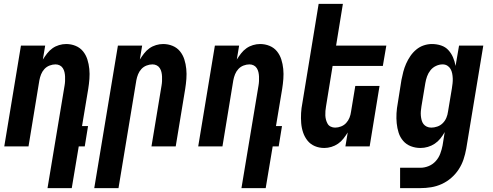

<svg xmlns="http://www.w3.org/2000/svg" viewBox="-20 -755 2540 990"><path d="M225 215 313 -314Q315 -325 315.5 -337Q316 -349 315.5 -360.5Q315 -372 312.5 -383Q310 -394 304 -403.5Q298 -413 288 -418Q278 -423 266 -423Q251 -423 235.5 -417Q220 -411 209 -399Q198 -387 192 -372Q186 -357 183 -341L127 0H2L88 -520H213L201 -448Q211 -464 223 -479.5Q235 -495 250.5 -506Q266 -517 284.5 -522.5Q303 -528 321 -528Q347 -528 370 -518.5Q393 -509 408 -490.5Q423 -472 430.5 -448.5Q438 -425 440.5 -399.5Q443 -374 441 -348Q439 -322 435 -297L403 -105H434L417 0H386L350 215Z M466 215 588 -520H713L701 -448Q711 -464 723 -479.5Q735 -495 750.5 -506Q766 -517 784.5 -522.5Q803 -528 821 -528Q847 -528 870 -518.5Q893 -509 908 -490.5Q923 -472 930.5 -448.5Q938 -425 940.5 -399.5Q943 -374 941 -348Q939 -322 935 -297L886 0H761L813 -314Q815 -325 815.5 -337Q816 -349 815.5 -360.5Q815 -372 812.5 -383Q810 -394 804 -403.5Q798 -413 788 -418Q778 -423 766 -423Q751 -423 735.5 -417Q720 -411 709 -399Q698 -387 692 -372Q686 -357 683 -341L591 215Z M1225 215 1313 -314Q1315 -325 1315.5 -337Q1316 -349 1315.5 -360.5Q1315 -372 1312.5 -383Q1310 -394 1304 -403.5Q1298 -413 1288 -418Q1278 -423 1266 -423Q1251 -423 1235.5 -417Q1220 -411 1209 -399Q1198 -387 1192 -372Q1186 -357 1183 -341L1127 0H1002L1088 -520H1213L1201 -448Q1211 -464 1223 -479.5Q1235 -495 1250.5 -506Q1266 -517 1284.5 -522.5Q1303 -528 1321 -528Q1347 -528 1370 -518.5Q1393 -509 1408 -490.5Q1423 -472 1430.5 -448.5Q1438 -425 1440.5 -399.5Q1443 -374 1441 -348Q1439 -322 1435 -297L1403 -105H1434L1417 0H1386L1350 215Z M1652 8Q1626 8 1603.5 -1.5Q1581 -11 1566 -29.5Q1551 -48 1543 -71.5Q1535 -95 1533 -120.5Q1531 -146 1532.5 -172Q1534 -198 1539 -223L1623 -735H1748L1713 -520H1972L1954 -415H1695L1661 -206Q1659 -195 1658 -183Q1657 -171 1657.5 -159.5Q1658 -148 1661 -137Q1664 -126 1669.5 -116.5Q1675 -107 1685.5 -102Q1696 -97 1708 -97Q1723 -97 1738.5 -103Q1754 -109 1765 -121Q1776 -133 1782 -148Q1788 -163 1790 -179L1812 -312H1937L1886 0H1761L1773 -72Q1763 -56 1751 -40.5Q1739 -25 1723 -14Q1707 -3 1688.5 2.5Q1670 8 1652 8Z M2147 215H2043V110H2148Q2169 110 2190 101.5Q2211 93 2226.5 76Q2242 59 2250 37.5Q2258 16 2262 -5L2273 -74Q2263 -56 2250.5 -40.5Q2238 -25 2221.5 -14Q2205 -3 2186 2.5Q2167 8 2148 8Q2122 8 2098.5 -1Q2075 -10 2059 -28.5Q2043 -47 2035.5 -70.5Q2028 -94 2025.5 -119.5Q2023 -145 2024.5 -171Q2026 -197 2031 -223L2050 -343Q2054 -364 2059.5 -385Q2065 -406 2074 -426.5Q2083 -447 2096 -466Q2109 -485 2126.5 -499.5Q2144 -514 2165 -521Q2186 -528 2207 -528Q2232 -528 2254.5 -520.5Q2277 -513 2292 -496.5Q2307 -480 2316 -459Q2325 -438 2329 -415L2347 -520H2472L2384 12Q2379 40 2370 67Q2361 94 2345 118.5Q2329 143 2306.5 162.5Q2284 182 2257.5 194Q2231 206 2203 210.5Q2175 215 2147 215ZM2204 -97Q2219 -97 2235 -102.5Q2251 -108 2263 -120Q2275 -132 2281.5 -147.5Q2288 -163 2290 -179L2310 -299Q2312 -312 2313.5 -325Q2315 -338 2314.5 -351Q2314 -364 2311.5 -376.5Q2309 -389 2303 -399.5Q2297 -410 2286.5 -416.5Q2276 -423 2262 -423Q2245 -423 2228 -415Q2211 -407 2199.5 -392.5Q2188 -378 2182 -361Q2176 -344 2173 -326L2153 -206Q2151 -194 2150 -182Q2149 -170 2150 -158.5Q2151 -147 2154 -135.5Q2157 -124 2163.5 -115.5Q2170 -107 2180.5 -102Q2191 -97 2204 -97Z"/></svg>

Font: Iosevka Extrabold Oblique
Style: Regular
Weight: 800
Italic angle: -9°
Monospace: yes
Designer: Belleve Invis
Foundry: Belleve Invis
Version: Version 32.5.0; ttfautohint (v1.8.4)